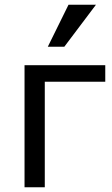

<svg xmlns="http://www.w3.org/2000/svg" viewBox="-20 -786 470 806"><path d="M250 -589.8H180.7L267.6 -766.1H382.8ZM83 -512.2H421.9V-442.9H168V0H83Z"/></svg>

Font: ClearSansRegular
Style: Regular
Weight: 400
Foundry: Intel Corporation
Version: Version 1.00